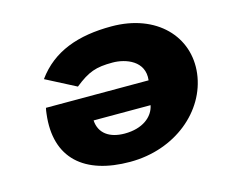

<svg xmlns="http://www.w3.org/2000/svg" viewBox="-82 -640 914 768"><g transform="rotate(-15 375.0 -256.5)"><path d="M98.7 -281C97 -275 95.6 -264 94.8 -257C72.7 -77 180.4 15 368.9 15C556.5 15 699.9 -107 718.3 -257C736.6 -406 623.1 -528 435.6 -528C297.7 -528 190.5 -491 120.6 -394L244.3 -330C302 -376 333.6 -387 402.6 -387C457 -387 533.5 -360 523.8 -281ZM505.8 -183C496.4 -136 450.8 -100 377 -100C314.1 -100 272.9 -129 269.8 -183Z"/></g></svg>

Font: Hussar
Style: BdSuprExtOblOne
Weight: 700
Foundry: Cannot Into Space Fonts
Version: Version 2.00